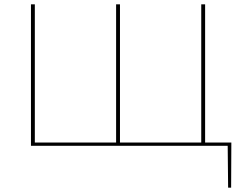

<svg xmlns="http://www.w3.org/2000/svg" viewBox="-20 -678 1133 893"><path d="M1055 195H1041L1039 0H124V-658H142V-15H520V-658H538V-15H916V-658H934V-15H1056Z"/></svg>

Font: Ysabeau Infant Thin
Style: Regular
Weight: 200
Designer: Christian Thalmann (Catharsis Fonts)
Version: Version 0.003